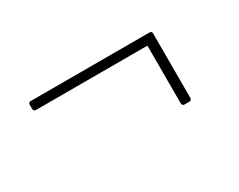

<svg xmlns="http://www.w3.org/2000/svg" viewBox="-45 -553 690 555"><g transform="rotate(-30 300.0 -275.5)"><path d="M467 -160H451Q444 -160 443 -168V-361H71Q64 -361 63 -369V-383Q63 -391 71 -391H467Q475 -391 475 -383V-168Q475 -161 467 -160Z"/></g></svg>

Font: YamahaIndonesia935. App Thin
Style: Regular
Weight: 100
Designer: Dalton Maag Ltd
Foundry: Dalton Maag Ltd
Version: Version 1.002